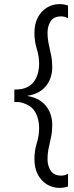

<svg xmlns="http://www.w3.org/2000/svg" viewBox="-20 -732 362 937"><path d="M112 -264Q155 -257 182 -236.5Q209 -216 222 -186.5Q235 -157 235 -123Q235 -92 229.5 -65Q224 -38 218 -11.5Q212 15 212 46Q212 77 227.5 101Q243 125 278 125Q296 125 312 116Q312 116 312 122.5Q312 129 312 138Q312 147 312 156Q312 165 312 171.5Q312 178 312 178Q292 185 270 185Q238 185 210 168.5Q182 152 165 120.5Q148 89 148 44Q148 3 159.5 -33.5Q171 -70 171 -107Q171 -153 151 -186.5Q131 -220 82 -232Q76 -234 66.5 -234Q57 -234 50 -234Q50 -234 50 -240Q50 -246 50 -255.5Q50 -265 50 -274Q50 -283 50 -289Q50 -295 50 -295Q57 -295 65.5 -295.5Q74 -296 82 -297Q128 -305 149.5 -339.5Q171 -374 171 -420Q171 -457 159.5 -493.5Q148 -530 148 -571Q148 -616 165 -647.5Q182 -679 210 -695.5Q238 -712 270 -712Q292 -712 312 -705Q312 -705 312 -698.5Q312 -692 312 -683Q312 -674 312 -665Q312 -656 312 -649.5Q312 -643 312 -643Q296 -652 278 -652Q243 -652 227.5 -628.5Q212 -605 212 -573Q212 -543 218 -516Q224 -489 229.5 -462Q235 -435 235 -404Q235 -370 222 -340.5Q209 -311 182 -291Q155 -271 112 -264Z"/></svg>

Font: Hind Variable Light
Style: Regular
Weight: 300
Designer: Manushi Parikh, Satya Rajpurohit
Foundry: Indian Type Foundry
Version: Version 3.000